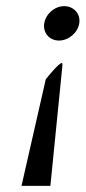

<svg xmlns="http://www.w3.org/2000/svg" viewBox="-20 -610 279 625"><path d="M172 -478C203 -478 233 -503 238 -534C243 -565 220 -590 189 -590C158 -590 129 -565 124 -534C119 -503 141 -478 172 -478ZM144 -5 183 -395C184 -406 181 -405 181 -405C171 -404 136 -361 129 -352L50 -5Z"/></svg>

Font: Charger Pro
Style: LitExtObl
Weight: 300
Designer: Jasper
Foundry: Cannot Into Space Fonts
Version: Version 1.09